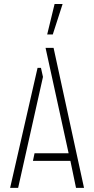

<svg xmlns="http://www.w3.org/2000/svg" viewBox="-20 -916 459 936"><path d="M210 -748 246.1 -896.5H285.2L237.3 -748ZM29.3 0 163.1 -585H179.7L189.5 -541L68.4 0ZM140.6 -131.8 148.4 -168.9H314.5L202.1 -682.6H241.2L389.6 0H350.6L323.2 -131.8Z"/></svg>

Font: Post No Bills Colombo
Style: Light
Weight: 400
Designer: Kosala Senevirathne, Siva Puranthara, Lasantha Premarathna, Tharique Azeez
Foundry: Mooniak
Version: Version 1.220 ; ttfautohint (v1.5)